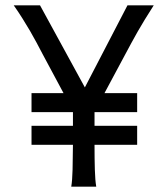

<svg xmlns="http://www.w3.org/2000/svg" viewBox="-20 -697 626 717"><path d="M97.7 -349.1H217.3L139.6 -494.1Q127.4 -517.1 116 -538.8Q104.5 -560.5 91.6 -582.5Q78.6 -604.5 64 -627.9Q49.3 -651.4 31.2 -677.2H129.4L296.9 -370.6L456.1 -677.2H554.2Q535.2 -647.9 520.8 -624Q506.3 -600.1 494.1 -578.9Q481.9 -557.6 470.9 -537.1Q460 -516.6 447.8 -494.1L370.1 -349.1H492.2V-278.3H333V-227.1H492.2V-156.2H333Q333 -103.5 334.2 -63.2Q335.4 -22.9 339.4 0H246.1Q250 -22.9 251 -63.2Q252 -103.5 252.4 -156.2H97.7V-227.1H252.4V-278.3H97.7Z"/></svg>

Font: Andika Viet
Style: Regular
Weight: 400
Designer: Victor Gaultney, Annie Olsen, Julie Remington, Don Collingsworth, Eric Hays, Becca Hirsbrunner
Foundry: SIL International
Version: Version 5.000